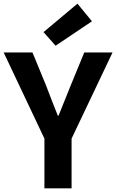

<svg xmlns="http://www.w3.org/2000/svg" viewBox="-32 -1026 633 1046"><path d="M210 0V-271L-12 -740H145L219 -560Q257 -460 283 -396H287Q350 -552 353 -560L427 -740H581L358 -271V0ZM271 -777 205 -851 390 -1006 469 -910Z"/></svg>

Font: NotoSansHansBold
Style: Bold
Weight: 700
Designer: Ryoko NISHIZUKA  (kana & ideographs); Paul D. Hunt (Latin, Greek & Cyrillic); Wenlong ZHANG  (bopomofo); Sandoll Communi
Foundry: Adobe Systems Incorporated
Version: Version 1.00;December 8, 2021;FontCreator 13.0.0.2675 64-bit